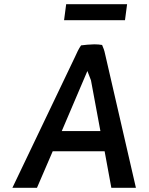

<svg xmlns="http://www.w3.org/2000/svg" viewBox="-20 -904 711 914"><path d="M585 -884H295L285 -808H575ZM627 -10 480 -648C477 -663 472 -677 466 -690C456 -692 441 -693 429 -693C406 -692 386 -691 366 -688C355 -673 345 -651 336 -631L39 -10H156L231 -184H478L510 -10ZM274 -280 396 -566 413 -522 458 -280Z"/></svg>

Font: Bluebird
Style: LiNrwObl
Weight: 300
Designer: Jasper
Foundry: Cannot Into Space Fonts
Version: Version 0.98